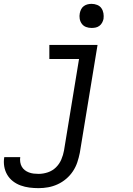

<svg xmlns="http://www.w3.org/2000/svg" viewBox="-70 -763 690 996"><path d="M130 213Q106 213 82.5 210Q59 207 37 199Q15 191 -3 177Q-21 163 -32.5 143.5Q-44 124 -48 100.5Q-52 77 -48 53Q-48 53 -48 52.5Q-48 52 -48 52H35Q35 52 35 52Q35 52 35 52Q33 65 35 78Q37 91 43 101.5Q49 112 58.5 119.5Q68 127 80 131.5Q92 136 104.5 137.5Q117 139 130 139Q154 139 178 131Q202 123 220 105.5Q238 88 248 64.5Q258 41 262 18L340 -457H186V-530H436L344 30Q339 55 331 79Q323 103 308.5 125Q294 147 273.5 164.5Q253 182 229 193Q205 204 180 208.5Q155 213 130 213ZM405 -618Q390 -618 376.5 -623Q363 -628 354.5 -639.5Q346 -651 343.5 -665.5Q341 -680 344 -695Q346 -705 351 -715Q356 -725 365 -731.5Q374 -738 384.5 -740.5Q395 -743 405 -743Q420 -743 434 -737.5Q448 -732 456 -720.5Q464 -709 466.5 -694.5Q469 -680 467 -665Q465 -655 459.5 -645Q454 -635 445 -628.5Q436 -622 425.5 -620Q415 -618 405 -618Z"/></svg>

Font: Iosevka Slab Extended
Style: Italic
Weight: 400
Width: 7
Italic angle: -9°
Monospace: yes
Designer: Belleve Invis
Foundry: Belleve Invis
Version: Version 11.1.0; ttfautohint (v1.8.3)